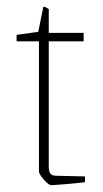

<svg xmlns="http://www.w3.org/2000/svg" viewBox="-20 -537 304 567"><path d="M95 -31V-415H29V-434L93 -443L108 -517Q115 -517 124 -510V-440H227V-415H124V-46Q124 -30 129 -24Q134 -18 146 -18L231 -16V1Q207 4 178 6.5Q149 9 132 10Q124 10 109.5 -6.5Q95 -23 95 -31Z"/></svg>

Font: Grenze Thin
Style: Regular
Weight: 250
Designer: Renata Polastri
Foundry: Omnibus-Type
Version: Version 1.002; ttfautohint (v1.8)